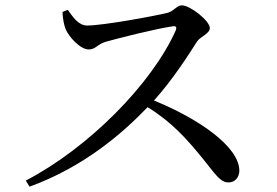

<svg xmlns="http://www.w3.org/2000/svg" viewBox="-20 -713 1040 722"><path d="M839 -27C866 -27 880 -49 880 -71C880 -163 722 -269 559 -335C630 -414 688 -505 721 -557C734 -576 769 -586 769 -608C769 -634 696 -693 663 -693C646 -693 633 -671 611 -665C558 -652 367 -617 308 -617C274 -617 253 -651 235 -676L215 -668C216 -641 221 -618 227 -603C239 -575 281 -527 314 -527C340 -527 346 -547 378 -556C431 -571 567 -605 629 -614C640 -616 646 -613 641 -599C551 -397 312 -156 77 -34L91 -11C297 -86 442 -213 535 -310C626 -254 682 -191 743 -116C790 -58 808 -27 839 -27Z"/></svg>

Font: Source Han Serif CN Medium
Style: Regular
Weight: 500
Designer: Ryoko NISHIZUKA 西塚涼子 (kana & ideographs); Frank Grießhammer (Latin, Greek & Cyrillic); Wenlong ZHANG 张文龙 (bopomofo); San
Foundry: Adobe
Version: Version 2.002;hotconv 1.1.0;makeotfexe 2.6.0